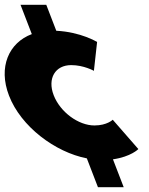

<svg xmlns="http://www.w3.org/2000/svg" viewBox="-113 -656 624 805"><path d="M297.7 129H405.7L360.6 12C436.4 1 467.1 -31 467.1 -31L359.7 -154C359.7 -154 335.9 -130 282.9 -130C215.9 -130 139.3 -186 112 -257C85 -327 118.5 -383 185.5 -383C238.5 -383 280.7 -359 280.7 -359L294.1 -480C294.1 -480 225.9 -522 123 -527L81 -636H-27L20.4 -513C-75.8 -477 -121.5 -375 -75.2 -255C-25.2 -125 118.1 -18 251.1 8Z"/></svg>

Font: Hussar
Style: BdOpOblFour
Weight: 700
Foundry: Cannot Into Space Fonts
Version: Version 2.00